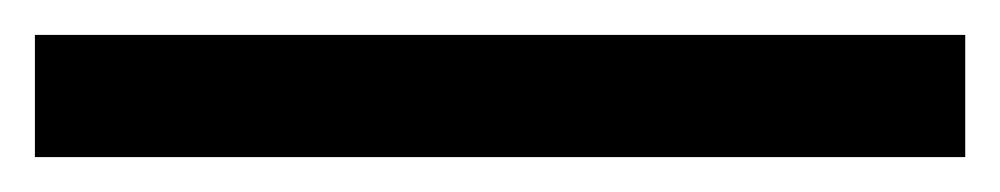

<svg xmlns="http://www.w3.org/2000/svg" viewBox="-20 114 573 110"><path d="M0 134H533V204H0Z"/></svg>

Font: Steamflix Grotesk
Style: Regular
Weight: 400
Designer: Julieta Ulanovsky
Foundry: Julieta Ulanovsky
Version: Version 4.000;PS 004.000;hotconv 1.0.88;makeotf.lib2.5.64775